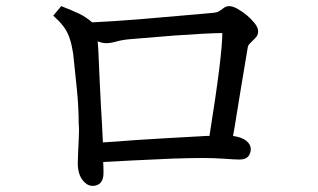

<svg xmlns="http://www.w3.org/2000/svg" viewBox="-20 -653 1040 627"><path d="M708 -545ZM404 -525Q380 -523 360.5 -517.5Q341 -512 327.5 -512Q314 -512 299 -518Q300 -510 301 -490Q302 -463 306 -379Q310 -295 313 -249Q315 -216 316 -188Q338 -189 363 -191Q407 -195 510.5 -201Q614 -207 653 -209H654Q660 -209 664 -209Q706 -471 706 -545Q663 -545 550 -537Q426 -527 404 -525ZM708 -625Q717 -633 728.5 -633Q740 -633 756 -624Q789 -605 810 -579Q823 -564 823 -550.5Q823 -537 812 -527L797 -512Q791 -507 789 -498Q786 -481 780 -444Q774 -407 766 -360Q758 -313 752 -274Q746 -235 741 -209Q770 -205 784.5 -193Q799 -181 799 -166.5Q799 -152 790.5 -142Q782 -132 762 -132Q748 -132 714 -134.5Q680 -137 642 -137Q604 -137 542 -135L412 -129L317 -124Q318 -108 318 -88Q318 -68 309 -57Q300 -46 282 -46Q269 -46 258 -56Q234 -77 234 -120Q234 -130 235 -152.5Q236 -175 237 -195Q238 -215 238 -227Q238 -239 237 -249V-250Q237 -302 231 -362Q222 -452 219 -477Q211 -532 192 -560Q180 -578 161 -595L154 -602L180 -633Q216 -619 238 -608.5Q260 -598 281 -580Q347 -583 434 -590Q599 -604 631 -607Q663 -610 675 -611Q689 -612 695.5 -616.5Q702 -621 708 -625Z"/></svg>

Font: Early Summer Mincho Screen
Style: Regular
Weight: 400
Designer: GuiWonder
Version: Version 1.002